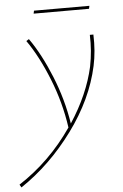

<svg xmlns="http://www.w3.org/2000/svg" viewBox="-109 -586 585 915"><g transform="rotate(-5 183.5 -128.0)"><path d="M354 -545 351 -531H86L89 -545ZM361 -407Q364 -327 349 -258Q315 -101 206.5 46.5Q98 194 -44 289L-52 275Q98 178 204 24Q187 -96 141 -211Q95 -326 40 -404L53 -412Q108 -334 153.5 -222Q199 -110 217 6Q303 -125 332 -256Q347 -331 344 -407Z"/></g></svg>

Font: EauTest Thin
Style: Italic
Weight: 250
Italic angle: -12°
Designer: Christian Thalmann (Catharsis Fonts)
Version: Version 0.001;PS 000.001;hotconv 1.0.88;makeotf.lib2.5.64775